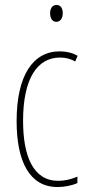

<svg xmlns="http://www.w3.org/2000/svg" viewBox="-20 -744 353 774"><path d="M208 -724C188 -724 182 -706 182 -690C182 -672 190 -656 207 -656C223 -656 233 -670 233 -691C233 -707 227 -724 208 -724ZM212 10C239 10 270 4 292 -6V-32C267 -21 240 -15 215 -15C114 -15 73 -114 73 -257C73 -427 130 -512 222 -512C244 -512 265 -507 283 -496L293 -519C272 -531 248 -537 221 -537C113 -537 47 -440 47 -256C47 -93 99 10 212 10Z"/></svg>

Font: Noto Sans Oriya ExtCond Thin
Style: Regular
Weight: 100
Width: 2
Designer: Amélie Bonet and Sol Matas
Foundry: Google LLC
Version: Version 2.006